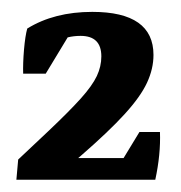

<svg xmlns="http://www.w3.org/2000/svg" viewBox="-20 -573 302 320"><path d="M7.3 -273.4 10.3 -307.1 60.1 -354Q95.7 -387.7 114.7 -408.9Q133.8 -430.2 141.4 -446.3Q148.9 -462.4 148.9 -479Q148.9 -513.2 114.3 -513.2Q103 -513.2 92.8 -510.7L56.2 -450.2H18.6Q18.1 -467.3 20 -490.2Q22 -513.2 25.4 -525.4Q70.3 -553.2 133.8 -553.2Q235.8 -553.2 235.8 -481.4Q235.8 -458.5 225.1 -435.3Q214.4 -412.1 188 -383.1Q161.6 -354 113.8 -312.5L110.4 -309.6H186L212.4 -353H246.6Q248 -315.9 238.8 -273.4Z"/></svg>

Font: Markazi Text
Style: Bold
Weight: 700
Designer: Borna Izadpanah (Arabic designer), Fiona Ross (Arabic design director) and Florian Runge (Latin designer)
Foundry: Borna Izadpanah and Florian Runge
Version: Version 1.001; ttfautohint (v1.8.3)